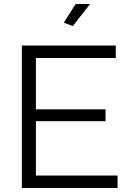

<svg xmlns="http://www.w3.org/2000/svg" viewBox="-20 -937 649 957"><path d="M343 -807 298 -824 357 -917H429ZM566 -62V0H89V-710H557V-648H159V-392H506V-333H159V-62Z"/></svg>

Font: Oxford Sans
Style: Regular
Weight: 400
Designer: Matt McInerney, Pablo Impallari, Rodrigo Fuenzalida
Foundry: Matt McInerney, Pablo Impallari, Rodrigo Fuenzalida
Version: Version 3.000g; ttfautohint (v1.5) -l 8 -r 28 -G 28 -x 14 -D